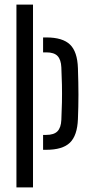

<svg xmlns="http://www.w3.org/2000/svg" viewBox="-20 -820 389 840"><path d="M168.5 -164.6V-229.8H182.2Q216.1 -229.8 231.5 -245.7Q246.9 -261.6 248.4 -295.6Q250.3 -334 251 -372.3Q251.7 -410.6 251 -448.7Q250.3 -486.8 248.4 -525.2Q246.9 -559.2 231.7 -575.1Q216.5 -590.9 183 -590.9H168.5V-656.2H183Q254 -656.2 286.3 -625Q318.6 -593.9 320.9 -522Q323.2 -456.9 323.2 -405.2Q323.2 -353.5 320.9 -298.8Q318.2 -227 285.9 -195.8Q253.7 -164.6 182.2 -164.6ZM51.9 0V-800H124.4V0Z"/></svg>

Font: Big Shoulders Stencil Display SC Thin
Style: Regular
Weight: 100
Designer: Patric King
Foundry: XO Type Co
Version: Version 2.001